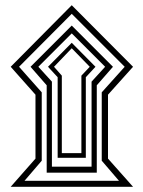

<svg xmlns="http://www.w3.org/2000/svg" viewBox="-20 -796 550 736"><path d="M21 -80 116 -188V-433L21 -540L255 -776L490 -540L394 -433V-188L490 -80ZM74 -103H436L370 -180V-442L458 -540L255 -743L53 -540L140 -442V-180ZM159 -134V-469L97 -540L255 -698L413 -540L351 -469V-134ZM179 -157H331V-483L383 -540L255 -668L127 -540L179 -483ZM201 -191V-500L164 -540L255 -632L346 -540L309 -500V-191ZM217 -209H292V-506L324 -540L255 -611L187 -540L217 -506Z"/></svg>

Font: Noto Naskh Arabic UI Semi
Style: Bold
Weight: 700
Designer: Monotype Design Team, David Williams, Mohamad Dakak and Nizar Qandah
Foundry: Monotype Imaging Inc.
Version: Version 2.014; ttfautohint (v1.8.4.7-5d5b)